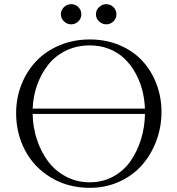

<svg xmlns="http://www.w3.org/2000/svg" viewBox="-20 -902 856 930"><path d="M58.1 -354Q58.1 -427.2 84 -492.7Q109.9 -558.1 156 -606.4Q202.1 -654.8 269.3 -682.9Q336.4 -710.9 415 -710.9Q493.2 -710.9 559.1 -683.1Q625 -655.3 669.2 -607.4Q713.4 -559.6 737.8 -495.6Q762.2 -431.6 762.2 -359.9Q762.2 -286.6 737.3 -220Q712.4 -153.3 668.2 -102.8Q624 -52.2 558.1 -22.2Q492.2 7.8 415 7.8Q309.1 7.8 226.8 -42Q144.5 -91.8 101.3 -173.8Q58.1 -255.9 58.1 -354ZM138.2 -350.1Q139.2 -286.1 158.4 -227.3Q177.7 -168.5 211.9 -121.8Q246.1 -75.2 298.8 -47.1Q351.6 -19 415 -19Q477.5 -19 528.8 -47.1Q580.1 -75.2 612.5 -122.1Q645 -168.9 663.1 -227.5Q681.2 -286.1 682.1 -350.1ZM138.2 -376H682.1Q680.2 -423.3 668.5 -467.5Q656.7 -511.7 634.5 -551Q612.3 -590.3 581.5 -619.4Q550.8 -648.4 508.1 -665.3Q465.3 -682.1 415 -682.1Q352.1 -682.1 300 -657Q248 -631.8 214.1 -589.1Q180.2 -546.4 160.4 -491.7Q140.6 -437 138.2 -376ZM325.2 -881.8Q345.2 -881.8 359.6 -867.4Q374 -853 374 -833Q374 -813 359.6 -798.6Q345.2 -784.2 325.2 -784.2Q304.7 -784.2 289.8 -798.6Q274.9 -813 274.9 -833Q274.9 -853 289.8 -867.4Q304.7 -881.8 325.2 -881.8ZM495.1 -881.8Q515.1 -881.8 529.5 -867.4Q543.9 -853 543.9 -833Q543.9 -813 529.5 -798.6Q515.1 -784.2 495.1 -784.2Q474.6 -784.2 459.7 -798.6Q444.8 -813 444.8 -833Q444.8 -853 459.7 -867.4Q474.6 -881.8 495.1 -881.8Z"/></svg>

Font: Dehuti Alt
Style: Book
Weight: 400
Version: Version 1.2